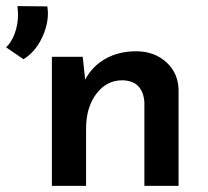

<svg xmlns="http://www.w3.org/2000/svg" viewBox="-75 -609 683 629"><path d="M-55 -454Q-37 -471 -26.5 -500Q-16 -529 -16 -561Q-16 -571 -18 -589L80 -588Q82 -574 82 -566Q82 -524 60.5 -481Q39 -438 2 -415ZM510 -314V0H398V-274Q396 -307 378.5 -326Q361 -345 326 -346Q274 -346 240.5 -301.5Q207 -257 207 -188V0H95V-423H196L204 -348Q227 -392 270.5 -416.5Q314 -441 371 -441Q430 -441 469.5 -405.5Q509 -370 510 -314Z"/></svg>

Font: Josefin Sans SemiBold
Style: Regular
Weight: 600
Designer: Santiago Orozco
Foundry: Typemade
Version: Version 2.000